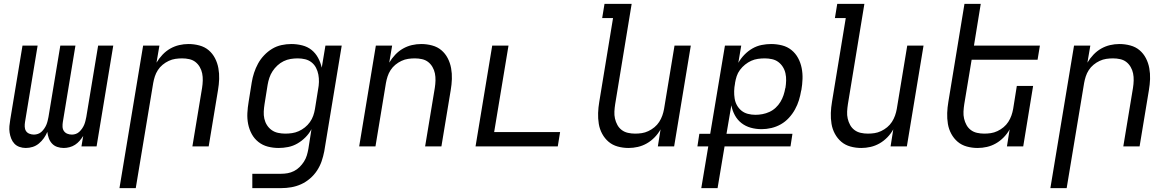

<svg xmlns="http://www.w3.org/2000/svg" viewBox="-20 -755 6040 990"><path d="M113 8Q96 8 80.5 2.5Q65 -3 54.5 -14Q44 -25 38 -40Q32 -55 29.5 -71.5Q27 -88 28.5 -105Q30 -122 33 -139L96 -520H174L109 -126Q107 -114 107.5 -101.5Q108 -89 114 -79.5Q120 -70 131.5 -65.5Q143 -61 155 -61Q165 -61 175.5 -64.5Q186 -68 194 -75.5Q202 -83 208.5 -92.5Q215 -102 219 -111.5Q223 -121 225.5 -131.5Q228 -142 230 -152L291 -520H369L304 -126Q302 -114 302.5 -101.5Q303 -89 309.5 -79.5Q316 -70 327 -65.5Q338 -61 351 -61Q361 -61 371 -64.5Q381 -68 389 -75.5Q397 -83 403.5 -92.5Q410 -102 414 -111.5Q418 -121 420.5 -131.5Q423 -142 425 -152L486 -520H564L478 0H400L409 -54Q400 -40 390 -28.5Q380 -17 367 -8.5Q354 0 338.5 4Q323 8 309 8Q291 8 275 2.5Q259 -3 248 -15Q237 -27 231.5 -42.5Q226 -58 224 -75Q217 -58 206 -42.5Q195 -27 180.5 -15Q166 -3 148.5 2.5Q131 8 113 8Z M596 215 718 -520H802L787 -432Q800 -454 818 -473Q836 -492 858 -504.5Q880 -517 904 -522.5Q928 -528 952 -528Q981 -528 1008.5 -520.5Q1036 -513 1056 -496Q1076 -479 1088.5 -455Q1101 -431 1106 -403.5Q1111 -376 1110 -347.5Q1109 -319 1104 -290L1056 0H972L1022 -302Q1025 -321 1025.5 -340Q1026 -359 1022.5 -376.5Q1019 -394 1010 -409.5Q1001 -425 987.5 -435.5Q974 -446 956 -450Q938 -454 919 -454Q902 -454 884.5 -451.5Q867 -449 850 -441Q833 -433 818.5 -421Q804 -409 794 -393.5Q784 -378 778.5 -361Q773 -344 770 -327L680 215Z M1430 215H1281V141H1430Q1447 141 1463.5 138Q1480 135 1496 127Q1512 119 1525 106Q1538 93 1547.5 78Q1557 63 1562 46.5Q1567 30 1570 13L1586 -89Q1574 -66 1555 -47Q1536 -28 1513.5 -15Q1491 -2 1466 3Q1441 8 1417 8Q1388 8 1361 1Q1334 -6 1312.5 -23Q1291 -40 1278 -64Q1265 -88 1259.5 -115.5Q1254 -143 1255.5 -172Q1257 -201 1262 -230L1278 -330Q1282 -355 1290 -379.5Q1298 -404 1310.5 -427Q1323 -450 1342 -470Q1361 -490 1383.5 -503.5Q1406 -517 1431.5 -522.5Q1457 -528 1482 -528Q1511 -528 1538.5 -521Q1566 -514 1586.5 -497.5Q1607 -481 1620 -457Q1633 -433 1639 -406L1658 -520H1742L1652 25Q1647 51 1638.5 76Q1630 101 1615 124Q1600 147 1578.5 165.5Q1557 184 1532.5 195Q1508 206 1482 210.5Q1456 215 1430 215ZM1451 -66Q1468 -66 1485.5 -68.5Q1503 -71 1520 -78.5Q1537 -86 1552 -98Q1567 -110 1578 -125.5Q1589 -141 1595 -158Q1601 -175 1604 -193L1620 -293Q1624 -313 1624.5 -332.5Q1625 -352 1621.5 -370.5Q1618 -389 1609.5 -405.5Q1601 -422 1586.5 -433.5Q1572 -445 1553.5 -449.5Q1535 -454 1515 -454Q1497 -454 1478.5 -451Q1460 -448 1442.5 -439.5Q1425 -431 1410.5 -417.5Q1396 -404 1385.5 -388Q1375 -372 1369 -354Q1363 -336 1360 -318L1344 -218Q1341 -199 1340 -180Q1339 -161 1343 -143Q1347 -125 1356.5 -110Q1366 -95 1380.5 -84.5Q1395 -74 1413.5 -70Q1432 -66 1451 -66Z M1832 0 1918 -520H2002L1987 -432Q2000 -454 2018 -473Q2036 -492 2058 -504.5Q2080 -517 2104 -522.5Q2128 -528 2152 -528Q2181 -528 2208.5 -520.5Q2236 -513 2256 -496Q2276 -479 2288.5 -455Q2301 -431 2306 -403.5Q2311 -376 2310 -347.5Q2309 -319 2304 -290L2256 0H2172L2222 -302Q2225 -321 2225.5 -340Q2226 -359 2222.5 -376.5Q2219 -394 2210 -409.5Q2201 -425 2187.5 -435.5Q2174 -446 2156 -450Q2138 -454 2119 -454Q2102 -454 2084.5 -451.5Q2067 -449 2050 -441Q2033 -433 2018.5 -421Q2004 -409 1994 -393.5Q1984 -378 1978.5 -361Q1973 -344 1970 -327L1916 0Z M2432 0 2518 -520H2602L2528 -74H2868L2856 0Z M3221 8Q3192 8 3165 0.5Q3138 -7 3118 -24Q3098 -41 3085 -65Q3072 -89 3067.5 -116.5Q3063 -144 3064 -172.5Q3065 -201 3070 -230L3141 -662H3085L3097 -735H3237L3152 -218Q3149 -199 3148 -180Q3147 -161 3151 -143.5Q3155 -126 3163.5 -110.5Q3172 -95 3186 -84.5Q3200 -74 3218 -70Q3236 -66 3255 -66Q3272 -66 3289 -68.5Q3306 -71 3323 -79Q3340 -87 3354.5 -99Q3369 -111 3379 -126.5Q3389 -142 3395 -159Q3401 -176 3404 -193L3458 -520H3542L3456 0H3372L3386 -88Q3374 -66 3355.5 -47Q3337 -28 3315 -15.5Q3293 -3 3269 2.5Q3245 8 3221 8Z M3596 215 3632 0H3576L3586 -65H3642L3718 -520H3802L3787 -431Q3800 -454 3818.5 -473Q3837 -492 3859.5 -505Q3882 -518 3907 -523Q3932 -528 3956 -528Q3985 -528 4012.5 -521Q4040 -514 4061 -497Q4082 -480 4095 -456Q4108 -432 4113.5 -404.5Q4119 -377 4118 -348Q4117 -319 4112 -290L4111 -288Q4107 -263 4099.5 -238.5Q4092 -214 4079 -190.5Q4066 -167 4047.5 -147Q4029 -127 4006 -114Q3983 -101 3957.5 -95Q3932 -89 3907 -89Q3878 -89 3851 -96.5Q3824 -104 3803 -120.5Q3782 -137 3769 -161Q3756 -185 3751 -212L3726 -65H4066L4056 0H3716L3680 215ZM3875 -163Q3893 -163 3911.5 -166.5Q3930 -170 3947.5 -178Q3965 -186 3979.5 -199.5Q3994 -213 4004 -229.5Q4014 -246 4020 -264Q4026 -282 4029 -300L4030 -302Q4033 -321 4033.5 -340Q4034 -359 4030 -377Q4026 -395 4016.5 -410Q4007 -425 3993 -435.5Q3979 -446 3960.5 -450Q3942 -454 3923 -454Q3906 -454 3888 -451.5Q3870 -449 3853.5 -441.5Q3837 -434 3822 -422Q3807 -410 3795.5 -394.5Q3784 -379 3778.5 -362Q3773 -345 3770 -327V-325Q3766 -305 3765.5 -285.5Q3765 -266 3768 -247Q3771 -228 3780 -212Q3789 -196 3803 -184.5Q3817 -173 3836 -168Q3855 -163 3875 -163Z M4421 8Q4392 8 4365 0.5Q4338 -7 4318 -24Q4298 -41 4285 -65Q4272 -89 4267.5 -116.5Q4263 -144 4264 -172.5Q4265 -201 4270 -230L4341 -662H4285L4297 -735H4437L4352 -218Q4349 -199 4348 -180Q4347 -161 4351 -143.5Q4355 -126 4363.5 -110.5Q4372 -95 4386 -84.5Q4400 -74 4418 -70Q4436 -66 4455 -66Q4472 -66 4489 -68.5Q4506 -71 4523 -79Q4540 -87 4554.5 -99Q4569 -111 4579 -126.5Q4589 -142 4595 -159Q4601 -176 4604 -193L4658 -520H4742L4656 0H4572L4586 -88Q4574 -66 4555.5 -47Q4537 -28 4515 -15.5Q4493 -3 4469 2.5Q4445 8 4421 8Z M5021 8Q4992 8 4965 0.5Q4938 -7 4918 -24Q4898 -41 4885 -65Q4872 -89 4867.5 -116.5Q4863 -144 4864 -172.5Q4865 -201 4870 -230L4953 -735H5037L5002 -520H5342L5330 -447H4990L4952 -218Q4949 -199 4948 -180Q4947 -161 4951 -143.5Q4955 -126 4963.5 -110.5Q4972 -95 4986 -84.5Q5000 -74 5018 -70Q5036 -66 5055 -66Q5072 -66 5089 -68.5Q5106 -71 5123 -79Q5140 -87 5154.5 -99Q5169 -111 5179 -126.5Q5189 -142 5195 -159Q5201 -176 5204 -193L5223 -312H5307L5256 0H5172L5186 -88Q5174 -66 5155.5 -47Q5137 -28 5115 -15.5Q5093 -3 5069 2.5Q5045 8 5021 8Z M5396 215 5518 -520H5602L5587 -432Q5600 -454 5618 -473Q5636 -492 5658 -504.5Q5680 -517 5704 -522.5Q5728 -528 5752 -528Q5781 -528 5808.5 -520.5Q5836 -513 5856 -496Q5876 -479 5888.5 -455Q5901 -431 5906 -403.5Q5911 -376 5910 -347.5Q5909 -319 5904 -290L5856 0H5772L5822 -302Q5825 -321 5825.5 -340Q5826 -359 5822.5 -376.5Q5819 -394 5810 -409.5Q5801 -425 5787.5 -435.5Q5774 -446 5756 -450Q5738 -454 5719 -454Q5702 -454 5684.5 -451.5Q5667 -449 5650 -441Q5633 -433 5618.5 -421Q5604 -409 5594 -393.5Q5584 -378 5578.5 -361Q5573 -344 5570 -327L5480 215Z"/></svg>

Font: Iosevka Extended
Style: Italic
Weight: 400
Width: 7
Italic angle: -9°
Monospace: yes
Designer: Belleve Invis
Foundry: Belleve Invis
Version: Version 32.5.0; ttfautohint (v1.8.4)